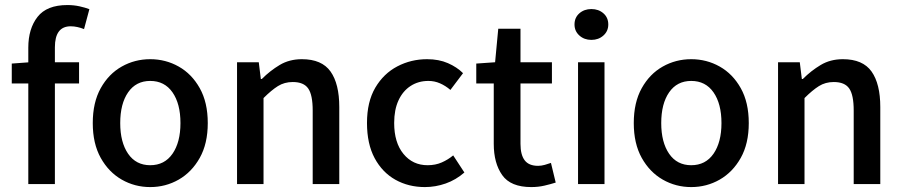

<svg xmlns="http://www.w3.org/2000/svg" viewBox="-20 -740 3629 772"><path d="M93.8 0V-404.3H27.3V-484.4L93.8 -489.3V-548.3Q93.8 -624.5 130.9 -672.1Q168 -719.7 251 -719.7Q276.9 -719.7 299.8 -714.6Q322.8 -709.5 339.4 -703.1L317.9 -623Q304.7 -628.4 291 -631.3Q277.3 -634.3 264.2 -634.3Q200.7 -634.3 200.7 -549.8V-489.7H297.9V-404.3H200.7V0Z M584 12.2Q522 12.2 469.5 -17.8Q417 -47.9 385 -105.2Q353 -162.6 353 -245.1Q353 -328.1 385 -385.5Q417 -442.9 469.5 -472.4Q522 -502 584 -502Q646 -502 698.5 -472.4Q751 -442.9 783.2 -385.5Q815.4 -328.1 815.4 -245.1Q815.4 -162.6 783.2 -105.2Q751 -47.9 698.5 -17.8Q646 12.2 584 12.2ZM584 -75.7Q641.6 -75.7 673.6 -121.8Q705.6 -168 705.6 -245.1Q705.6 -322.8 673.6 -368.7Q641.6 -414.6 584 -414.6Q526.9 -414.6 495.1 -368.7Q463.4 -322.8 463.4 -245.1Q463.4 -168 495.1 -121.8Q526.9 -75.7 584 -75.7Z M933.1 0V-489.7H1020.5L1028.8 -422.4H1032.7Q1065.9 -455.6 1104.7 -478.8Q1143.6 -502 1193.8 -502Q1273.9 -502 1309.1 -452.4Q1344.2 -402.8 1344.2 -309.6V0H1237.3V-295.4Q1237.3 -358.4 1219.2 -384.3Q1201.2 -410.2 1157.2 -410.2Q1123.5 -410.2 1097.4 -393.8Q1071.3 -377.4 1039.6 -345.7V0Z M1688.5 12.2Q1622.6 12.2 1569.8 -17.3Q1517.1 -46.9 1486.3 -104.2Q1455.6 -161.6 1455.6 -245.6Q1455.6 -330.6 1489 -387.5Q1522.5 -444.3 1577.6 -473.1Q1632.8 -502 1697.3 -502Q1744.6 -502 1781 -486.1Q1817.4 -470.2 1841.8 -445.8L1791 -378.4Q1771 -395.5 1749 -405Q1727.1 -414.6 1702.6 -414.6Q1662.1 -414.6 1630.9 -394.3Q1599.6 -374 1582.3 -336.4Q1564.9 -298.8 1564.9 -245.6Q1564.9 -166.5 1602.3 -121.1Q1639.6 -75.7 1699.2 -75.7Q1731 -75.7 1756.3 -86.9Q1781.7 -98.1 1802.2 -115.2L1847.2 -46.4Q1813 -16.6 1772 -2.2Q1731 12.2 1688.5 12.2Z M2116.2 12.2Q2033.2 12.2 1999.3 -35.9Q1965.3 -84 1965.3 -161.6V-404.3H1895V-484.4L1970.7 -489.7L1983.4 -624.5H2072.8V-489.7H2199.2V-404.3H2072.8V-161.6Q2072.8 -117.7 2089.6 -95.5Q2106.4 -73.2 2143.6 -73.2Q2156.2 -73.2 2170.4 -77.1Q2184.6 -81.1 2195.3 -85L2214.4 -5.9Q2194.3 0.5 2169.4 6.3Q2144.5 12.2 2116.2 12.2Z M2304.2 0V-489.7H2410.6V0ZM2357.9 -579.6Q2329.1 -579.6 2309.6 -597.2Q2290 -614.7 2290 -641.6Q2290 -669.4 2309.6 -686.5Q2329.1 -703.6 2357.9 -703.6Q2386.7 -703.6 2406.2 -686.5Q2425.8 -669.4 2425.8 -641.6Q2425.8 -614.7 2406.2 -597.2Q2386.7 -579.6 2357.9 -579.6Z M2759.3 12.2Q2697.3 12.2 2644.8 -17.8Q2592.3 -47.9 2560.3 -105.2Q2528.3 -162.6 2528.3 -245.1Q2528.3 -328.1 2560.3 -385.5Q2592.3 -442.9 2644.8 -472.4Q2697.3 -502 2759.3 -502Q2821.3 -502 2873.8 -472.4Q2926.3 -442.9 2958.5 -385.5Q2990.7 -328.1 2990.7 -245.1Q2990.7 -162.6 2958.5 -105.2Q2926.3 -47.9 2873.8 -17.8Q2821.3 12.2 2759.3 12.2ZM2759.3 -75.7Q2816.9 -75.7 2848.9 -121.8Q2880.9 -168 2880.9 -245.1Q2880.9 -322.8 2848.9 -368.7Q2816.9 -414.6 2759.3 -414.6Q2702.1 -414.6 2670.4 -368.7Q2638.7 -322.8 2638.7 -245.1Q2638.7 -168 2670.4 -121.8Q2702.1 -75.7 2759.3 -75.7Z M3108.4 0V-489.7H3195.8L3204.1 -422.4H3208Q3241.2 -455.6 3280 -478.8Q3318.8 -502 3369.1 -502Q3449.2 -502 3484.4 -452.4Q3519.5 -402.8 3519.5 -309.6V0H3412.6V-295.4Q3412.6 -358.4 3394.5 -384.3Q3376.5 -410.2 3332.5 -410.2Q3298.8 -410.2 3272.7 -393.8Q3246.6 -377.4 3214.8 -345.7V0Z"/></svg>

Font: Varta Light
Style: Bold
Weight: 700
Version: Version 1.004